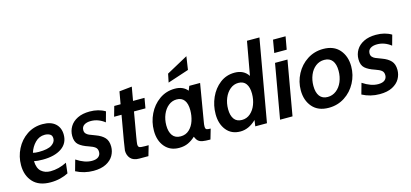

<svg xmlns="http://www.w3.org/2000/svg" viewBox="-64 -1222 3636 1698"><g transform="rotate(-15 1754.0 -373.5)"><path d="M19 -204Q19 -282 54 -351.5Q89 -421 152 -463.5Q215 -506 296 -506Q372 -506 413 -468.5Q454 -431 454 -367Q454 -288 390.5 -245Q327 -202 219 -202Q169 -202 139 -209Q141 -143 174.5 -114Q208 -85 258 -85Q334 -85 408 -123L397 -28Q365 -11 323 -0.5Q281 10 234 10Q128 10 73.5 -49.5Q19 -109 19 -204ZM357 -359Q357 -388 336.5 -399Q316 -410 290 -410Q239 -410 202 -372.5Q165 -335 149 -283Q169 -277 202 -277Q285 -277 321 -301Q357 -325 357 -359Z M467 -29 495 -129Q570 -79 636 -79Q676 -79 696 -95.5Q716 -112 716 -140Q716 -168 698 -182.5Q680 -197 641 -210Q583 -229 553 -255.5Q523 -282 523 -337Q523 -383 546 -421.5Q569 -460 615 -483Q661 -506 727 -506Q809 -506 868 -470L842 -376Q783 -422 716 -422Q677 -422 654 -406.5Q631 -391 631 -361Q631 -341 642 -329Q653 -317 669 -310Q685 -303 726 -288Q778 -269 805 -239.5Q832 -210 832 -157Q832 -114 810.5 -76Q789 -38 743 -14Q697 10 627 10Q541 10 467 -29Z M940 -91Q940 -107 993 -405H925L951 -497H1009L1029 -610L1145 -622L1123 -497H1228L1212 -405H1107Q1080 -252 1069.5 -189.5Q1059 -127 1059 -117Q1059 -94 1071.5 -88.5Q1084 -83 1123 -83H1155L1128 10H1045Q991 10 965.5 -18.5Q940 -47 940 -91Z M1233 -194Q1233 -274 1267.5 -345.5Q1302 -417 1364.5 -461.5Q1427 -506 1507 -506Q1582 -506 1622 -457L1638 -497H1737L1679 -153Q1675 -132 1675 -115Q1675 -94 1684.5 -88.5Q1694 -83 1723 -83L1696 10Q1649 10 1624.5 5.5Q1600 1 1585.5 -12Q1571 -25 1560 -52Q1529 -23 1493.5 -6.5Q1458 10 1411 10Q1329 10 1281 -46.5Q1233 -103 1233 -194ZM1591 -287Q1591 -347 1567.5 -378.5Q1544 -410 1498 -410Q1456 -410 1422.5 -383Q1389 -356 1370 -310.5Q1351 -265 1351 -211Q1351 -153 1375.5 -119Q1400 -85 1450 -85Q1497 -85 1529 -115Q1561 -145 1576 -191Q1591 -237 1591 -287ZM1485 -650 1681 -757 1663 -636 1469 -572Z M2348 -750 2216 0H2109L2117 -56Q2049 10 1972 10Q1890 10 1844 -47.5Q1798 -105 1798 -194Q1798 -274 1830 -345.5Q1862 -417 1920 -461.5Q1978 -506 2054 -506Q2138 -506 2179 -443L2234 -750ZM2156 -287Q2156 -345 2133 -377.5Q2110 -410 2063 -410Q2021 -410 1987.5 -382.5Q1954 -355 1935 -309Q1916 -263 1916 -208Q1916 -151 1939.5 -118Q1963 -85 2011 -85Q2055 -85 2088 -113.5Q2121 -142 2138.5 -188Q2156 -234 2156 -287Z M2459 -700H2574L2553 -583H2439ZM2423 -497H2537L2450 0H2336Z M2580 -203Q2580 -282 2617 -352Q2654 -422 2719 -464Q2784 -506 2865 -506Q2962 -506 3014 -446Q3066 -386 3066 -293Q3066 -214 3029 -144Q2992 -74 2927 -32Q2862 10 2781 10Q2684 10 2632 -50Q2580 -110 2580 -203ZM2948 -284Q2948 -345 2923 -377.5Q2898 -410 2849 -410Q2805 -410 2770.5 -383.5Q2736 -357 2717 -311.5Q2698 -266 2698 -212Q2698 -151 2723 -118Q2748 -85 2796 -85Q2840 -85 2875 -112Q2910 -139 2929 -184.5Q2948 -230 2948 -284Z M3088 -29 3116 -129Q3191 -79 3257 -79Q3297 -79 3317 -95.5Q3337 -112 3337 -140Q3337 -168 3319 -182.5Q3301 -197 3262 -210Q3204 -229 3174 -255.5Q3144 -282 3144 -337Q3144 -383 3167 -421.5Q3190 -460 3236 -483Q3282 -506 3348 -506Q3430 -506 3489 -470L3463 -376Q3404 -422 3337 -422Q3298 -422 3275 -406.5Q3252 -391 3252 -361Q3252 -341 3263 -329Q3274 -317 3290 -310Q3306 -303 3347 -288Q3399 -269 3426 -239.5Q3453 -210 3453 -157Q3453 -114 3431.5 -76Q3410 -38 3364 -14Q3318 10 3248 10Q3162 10 3088 -29Z"/></g></svg>

Font: Cabin SemiBold
Style: Italic
Weight: 600
Italic angle: -7°
Designer: Pablo Impallari
Foundry: Pablo Impallari. http://www.impallari.com Igino Marini. http://www.ikern.com
Version: Version 2.200